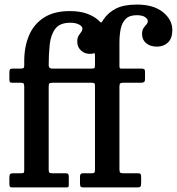

<svg xmlns="http://www.w3.org/2000/svg" viewBox="-20 -820 774 840"><path d="M21 -16V-43Q21 -55 24.5 -58.5Q28 -62 39 -62H71.5Q82 -62 84 -64.2Q86 -66.5 86 -77V-441.5Q86 -451.5 83 -454.8Q80 -458 71 -458H33Q25.5 -458 23.2 -461.2Q21 -464.5 21 -472.5V-501.5Q21 -512.5 23.5 -516.2Q26 -520 36.5 -520H71Q80 -520 83 -522.5Q86 -525 86 -533.5V-552Q86 -616 107.2 -665.5Q128.5 -715 172.5 -743.2Q216.5 -771.5 285 -771.5Q330.5 -771.5 361.8 -759.8Q393 -748 411 -731Q415.5 -727 417.5 -724.5Q419.5 -722 422 -722Q425 -722 426.5 -725Q428 -728 432.5 -734.5Q454 -766 488.2 -783Q522.5 -800 579 -800Q652 -800 693 -766.8Q734 -733.5 734 -688.5Q734 -652.5 715 -634.2Q696 -616 667 -616Q637 -616 619.2 -631.2Q601.5 -646.5 601.5 -670.5Q601.5 -687.5 607.8 -696.8Q614 -706 620.2 -712.5Q626.5 -719 626.5 -728.5Q626.5 -737 614.8 -745.2Q603 -753.5 578 -753.5Q546 -753.5 529.8 -737Q513.5 -720.5 508 -693.2Q502.5 -666 502.5 -633Q502.5 -600 502.5 -567V-531Q502.5 -520 508.5 -520Q514.5 -520 524 -520H597Q606.5 -520 610.5 -517.5Q614.5 -515 614.5 -506V-474Q614.5 -464 610.2 -461Q606 -458 596.5 -458H520.5Q509.5 -458 506 -455Q502.5 -452 502.5 -440.5V-80Q502.5 -68.5 505.8 -65.2Q509 -62 520 -62H582Q592.5 -62 595 -58.5Q597.5 -55 597.5 -44V-18.5Q597.5 -7 594.2 -3.5Q591 0 579.5 0H346Q336 0 333 -3.2Q330 -6.5 330 -17V-48.5Q330 -62 342.5 -62H383Q391.5 -62 393.5 -65.5Q395.5 -69 395.5 -78.5V-445.5Q395.5 -453.5 392.5 -455.8Q389.5 -458 381 -458H210.5Q199.5 -458 196.2 -454.8Q193 -451.5 193 -439.5V-77.5Q193 -68.5 195.8 -65.2Q198.5 -62 208 -62H266.5Q275.5 -62 278.2 -58.8Q281 -55.5 281 -45.5V-14Q281 -3.5 279 -1.8Q277 0 267 0H34Q25.5 0 23.2 -3.5Q21 -7 21 -16ZM207 -520H379.5Q391 -520 393.2 -522.2Q395.5 -524.5 395.5 -536V-577Q395.5 -589 391.2 -587.2Q387 -585.5 379 -584.5Q353 -582.5 335.5 -598Q318 -613.5 318 -637.5Q318 -653.5 323.5 -662.8Q329 -672 334.8 -679.2Q340.5 -686.5 340.5 -696Q340.5 -704.5 326 -712.5Q311.5 -720.5 287.5 -720.5Q241.5 -720.5 221.8 -694Q202 -667.5 197.5 -625.2Q193 -583 193 -535Q193 -520 207 -520Z"/></svg>

Font: Besley* Narrow Medium
Style: Regular
Weight: 500
Width: 4
Designer: Owen Earl
Foundry: indestructible type*
Version: Version 3.000; ttfautohint (v1.8.3)